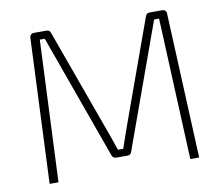

<svg xmlns="http://www.w3.org/2000/svg" viewBox="-77 -783 1013 875"><g transform="rotate(-10 430.0 -345.0)"><path d="M726 -690Q746 -690 746 -669L776 0H735L706 -655H683L475 -79Q471 -65 456 -65H404Q389 -65 384 -79L177 -655H154L125 0H84L113 -669Q114 -690 134 -690H191Q206 -690 210 -676L385 -192Q394 -169 401.5 -145.5Q409 -122 418 -99H442Q450 -123 458.5 -146.5Q467 -170 475 -194L649 -676Q654 -690 669 -690Z"/></g></svg>

Font: Exo 2 ExtraLight
Style: Regular
Weight: 250
Designer: Natanael Gama
Foundry: Natanael Gama
Version: Version 2.010